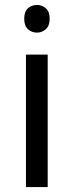

<svg xmlns="http://www.w3.org/2000/svg" viewBox="-20 -757 298 777"><path d="M130 -737Q150 -737 165.5 -723.5Q181 -710 181 -681Q181 -653 165.5 -639Q150 -625 130 -625Q108 -625 93 -639Q78 -653 78 -681Q78 -710 93 -723.5Q108 -737 130 -737ZM173 -536V0H85V-536Z"/></svg>

Font: Noto Sans Imperial Aramaic
Style: Regular
Weight: 400
Designer: Monotype Design Team
Foundry: Monotype Imaging Inc.
Version: Version 2.001; ttfautohint (v1.8.4.7-5d5b)